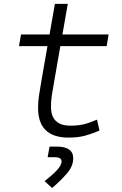

<svg xmlns="http://www.w3.org/2000/svg" viewBox="-20 -694 626 982"><path d="M331.1 9.8Q174.8 9.8 174.8 -141.6Q174.8 -173.3 179.2 -203.6Q183.6 -233.9 192.9 -287.1L222.7 -458H77.1L87.4 -517.6H233.4L260.7 -674.3H326.7L299.3 -517.6H535.6L525.4 -458H288.6L258.8 -287.1Q249.5 -234.9 245.1 -206.5Q240.7 -178.2 240.7 -147.9Q240.7 -51.3 340.3 -51.3Q378.4 -51.3 407.5 -58.1Q436.5 -64.9 476.1 -82L488.8 -26.4Q455.1 -11.2 417.5 -0.7Q379.9 9.8 331.1 9.8ZM246.6 267.6 208 232.4Q243.7 205.1 269.3 178.5Q294.9 151.9 294.9 130.9Q294.9 109.9 258.8 109.9H223.6L233.4 55.7H270Q354.5 55.7 354.5 115.7Q354.5 155.8 322.3 193.1Q290 230.5 246.6 267.6Z"/></svg>

Font: Cascadia Code PL Light
Style: Italic
Weight: 300
Italic angle: -10°
Monospace: yes
Designer: Aaron Bell
Foundry: Saja Typeworks
Version: Version 2404.023; ttfautohint (v1.8.4)